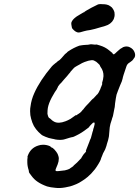

<svg xmlns="http://www.w3.org/2000/svg" viewBox="-20 -692 698 963"><path d="M559 -425.5Q559 -426 559.5 -426.5Q560 -427 560 -427Q560 -427 559.5 -426Q559 -425 559 -425.5ZM448 -469Q460 -467 461 -469Q462 -470 481 -464Q508 -456 528 -439Q531 -437 534 -434Q546 -425 545 -424Q544 -422 549 -420Q552 -418 556 -423Q559 -425 559 -425Q559 -425 565 -431Q571 -437 573.5 -438.5Q576 -440 576.5 -441Q577 -442 580 -444Q583 -446 583.5 -447Q584 -448 589.5 -450.5Q595 -453 595 -454Q595 -455 599 -456Q607 -459 614 -459Q624 -459 631 -455Q648 -447 654.5 -431Q661 -415 655 -404Q654 -402 653.5 -401.5Q653 -401 652 -400Q648 -393 643 -388Q637 -383 631 -379Q618 -372 614 -359Q613 -354 611 -350Q607 -340 600 -317Q598 -309 596.5 -305Q595 -301 595 -298Q592 -284 585 -270Q583 -266 582 -263Q578 -252 571 -235Q563 -217 561 -199Q559 -187 557 -172Q556 -166 557 -166Q556 -165 556 -160.5Q556 -156 553.5 -146Q551 -136 550 -128Q546 -105 544 -102.5Q542 -100 542 -96Q542 -96 534 -71Q531 -60 530.5 -54Q530 -48 529.5 -43.5Q529 -39 528.5 -32Q528 -25 527.5 -21.5Q527 -18 527 -14.5Q527 -11 526 -6Q523 11 516 31Q514 38 514 39Q514 41 508 56Q506 61 504 64Q496 77 492 90Q490 95 488 99.5Q486 104 485 109Q483 115 474 130Q465 145 456 157Q437 181 420 195Q403 209 391 216Q376 226 364 231Q360 233 354 235Q333 244 307 248Q280 253 257 250Q233 248 216 243Q188 233 169 220Q151 208 138 190Q123 172 125 168Q125 167 124 162Q117 141 117 122Q117 117 117 116.5Q117 116 117 109.5Q117 103 118 100Q119 94 118 93Q117 93 119 90Q133 50 172 38Q183 34 196 34Q214 34 230 41Q235 44 235 45Q235 47 240 48Q243 48 253 58Q264 70 269 80Q271 84 273 91Q275 98 275 103Q275 118 269 133Q266 139 264 145Q262 151 260 155Q257 162 259 164Q262 168 275 166Q291 164 300 163Q305 163 310.5 161Q316 159 318 159Q329 156 335 150Q337 148 341 146Q349 141 349 139Q349 138 352 136Q367 124 381 108Q385 103 386 103Q388 102 389 98Q390 96 396 87Q402 78 404 77Q412 70 412 64Q412 63 411 63L410 64Q410 63 413 58Q420 42 429 17Q432 7 433 7L436 0Q440 -14 443 -26Q445 -35 445 -34L446 -33Q446 -34 446.5 -37.5Q447 -41 448 -45Q449 -49 449.5 -49.5Q450 -50 451 -54Q452 -58 453 -62Q457 -76 452 -78Q450 -78 446 -76Q444 -74 436 -66Q428 -58 427 -55Q425 -52 416 -46Q389 -25 364 -13Q347 -4 342 -4Q341 -4 338.5 -3.5Q336 -3 329 -1Q317 2 306 6Q292 11 269 9Q257 8 248 5Q247 5 242 4Q224 1 208 -6Q198 -11 197 -11Q190 -13 173 -30Q160 -43 150 -60Q141 -77 136 -97Q131 -113 131 -134Q131 -150 133 -158Q137 -192 152 -225Q180 -288 240 -359Q246 -366 247 -366Q248 -366 252 -370Q256 -374 256.5 -374Q257 -374 260 -376.5Q263 -379 263.5 -379Q264 -379 265.5 -381Q267 -383 267.5 -383Q268 -383 269.5 -384.5Q271 -386 271.5 -386Q272 -386 274.5 -388Q277 -390 279 -391Q281 -392 288 -400Q295 -409 302 -416Q305 -419 305 -419.5Q305 -420 309 -423Q317 -429 317 -430Q317 -431 323 -435Q350 -453 378 -463Q387 -465 390 -465Q393 -465 398 -466Q403 -467 410.5 -467Q418 -467 420.5 -467.5Q423 -468 427 -468.5Q431 -469 431.5 -469.5Q432 -470 437.5 -470Q443 -470 448 -469ZM447 -390Q445 -390 443 -390Q441 -390 438 -390Q425 -389 404 -381Q391 -376 380 -369Q373 -365 369 -363Q365 -361 362 -359Q359 -357 357 -356Q352 -353 347 -347Q344 -344 339 -338Q332 -331 332 -329Q332 -328 325 -321Q322 -317 316.5 -310.5Q311 -304 308 -301Q305 -298 300 -292Q282 -270 281 -271Q281 -271 278.5 -268Q276 -265 274 -262Q271 -259 270 -255Q268 -250 264 -243Q255 -231 247 -216Q244 -211 239 -202Q224 -173 220 -151Q218 -140 218 -121Q219 -117 220.5 -111.5Q222 -106 224.5 -102.5Q227 -99 229 -99Q229 -100 234 -95Q243 -86 251 -82Q273 -70 309 -84Q320 -88 334 -96Q346 -104 358 -113Q362 -115 362 -115Q362 -111 369 -118Q370 -119 371 -119.5Q372 -120 374 -121Q376 -122 378 -124Q384 -127 384 -129Q384 -129 387.5 -132Q391 -135 391 -136Q391 -137 394 -140Q401 -146 401 -148Q401 -149 411 -160Q426 -175 438 -189Q444 -196 445 -196Q448 -197 453 -203Q456 -207 456.5 -207Q457 -207 459 -209.5Q461 -212 463.5 -214.5Q466 -217 466 -217.5Q466 -218 467 -218Q468 -218 468.5 -219Q469 -220 471 -222.5Q473 -225 475 -228.5Q477 -232 477.5 -233.5Q478 -235 479 -237Q480 -239 482 -242.5Q484 -246 483.5 -246Q483 -246 485 -251Q489 -259 489 -261Q489 -262 491 -265Q494 -272 492 -274Q492 -274 492 -276Q498 -294 499 -310Q500 -336 484 -357Q481 -362 481 -363Q481 -364 480 -366Q479 -367 472.5 -373.5Q466 -380 463 -382Q453 -388 447 -390ZM478 -671Q482 -672 494 -671Q507 -671 515 -669Q525 -667 533 -661Q537 -657 538 -657Q540 -657 546 -648Q551 -641 554 -631Q555 -626 555 -618Q555 -610 553 -605Q551 -594 542 -583Q533 -573 521 -567Q510 -562 487 -556Q480 -554 456 -547Q428 -540 423 -540Q419 -540 401.5 -535.5Q384 -531 382 -530Q380 -529 374.5 -529Q369 -529 365 -531Q357 -534 350 -541Q340 -551 341 -552Q341 -553 340 -556.5Q339 -560 338 -568Q337 -576 338 -579Q342 -591 355 -602Q361 -608 382 -620Q398 -630 399 -630Q404 -630 404 -633Q404 -634 438 -653L472 -670Z"/></svg>

Font: TT2020 Style E
Style: Italic
Weight: 400
Italic angle: -15°
Version: Version 0.2.000